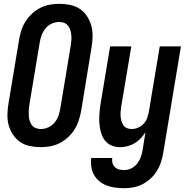

<svg xmlns="http://www.w3.org/2000/svg" viewBox="-20 -763 990 1006"><path d="M193 8Q164 8 135.5 2Q107 -4 85 -19.5Q63 -35 47.5 -58.5Q32 -82 25 -109Q18 -136 19 -165.5Q20 -195 25 -224L80 -555Q84 -580 92 -604.5Q100 -629 114 -651Q128 -673 148 -691.5Q168 -710 191.5 -722Q215 -734 240.5 -738.5Q266 -743 291 -743Q320 -743 348.5 -737Q377 -731 399.5 -715.5Q422 -700 437 -676.5Q452 -653 459 -626Q466 -599 465 -569.5Q464 -540 459 -511L405 -180Q400 -155 392 -130.5Q384 -106 370 -84Q356 -62 336 -43.5Q316 -25 292.5 -13Q269 -1 243.5 3.5Q218 8 193 8ZM195 -87Q214 -87 233.5 -96Q253 -105 266.5 -121.5Q280 -138 286.5 -157Q293 -176 296 -195L351 -526Q353 -540 354 -553.5Q355 -567 353.5 -580.5Q352 -594 348 -606.5Q344 -619 336 -629Q328 -639 315.5 -643.5Q303 -648 289 -648Q270 -648 250.5 -639Q231 -630 218 -613.5Q205 -597 198 -578Q191 -559 188 -540L133 -209Q131 -195 130.5 -181.5Q130 -168 131 -154.5Q132 -141 136 -128.5Q140 -116 148 -106Q156 -96 168.5 -91.5Q181 -87 195 -87ZM631 223Q607 223 584 220Q561 217 539.5 209Q518 201 501 187Q484 173 473 154Q462 135 458.5 112Q455 89 458 65H568Q566 79 569.5 91.5Q573 104 582.5 113Q592 122 605 125Q618 128 631 128Q650 128 667.5 119.5Q685 111 697.5 95.5Q710 80 717 61.5Q724 43 727 25L742 -70Q731 -53 717 -38Q703 -23 685.5 -12.5Q668 -2 648 3Q628 8 609 8Q584 8 562.5 -1.5Q541 -11 527.5 -30Q514 -49 508 -72.5Q502 -96 500.5 -120Q499 -144 501 -169Q503 -194 507 -219L557 -520H668L615 -204Q613 -191 612 -178Q611 -165 612 -152.5Q613 -140 616.5 -128Q620 -116 627 -106Q634 -96 645.5 -91.5Q657 -87 670 -87Q687 -87 703.5 -94Q720 -101 732.5 -114.5Q745 -128 751 -144.5Q757 -161 760 -178L817 -520H928L835 40Q831 64 823 88Q815 112 801.5 133.5Q788 155 768.5 173Q749 191 726 202.5Q703 214 679 218.5Q655 223 631 223Z"/></svg>

Font: Iosevka QP
Style: Bold Italic
Weight: 700
Italic angle: -9°
Designer: Belleve Invis
Foundry: Belleve Invis
Version: Version 20.0.0; ttfautohint (v1.8.4)